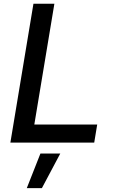

<svg xmlns="http://www.w3.org/2000/svg" viewBox="-20 -747 604 1006"><path d="M34.4 0 155.2 -727.3H264.9L159.8 -94.5H489.3L473.7 0ZM120.4 238.6 191.8 57.5H295.8L199.6 238.6Z"/></svg>

Font: Inter P Medium
Style: Italic
Weight: 500
Italic angle: 9.39999°
Designer: Rasmus Andersson
Foundry: rsms
Version: Version 3.018;git-588b23468